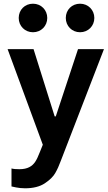

<svg xmlns="http://www.w3.org/2000/svg" viewBox="-20 -793 585 1036"><path d="M412 -619C456 -619 489 -653 489 -696C489 -739 456 -773 412 -773C368 -773 335 -740 335 -696C335 -653 368 -619 412 -619ZM158 -619C202 -619 235 -653 235 -696C235 -739 202 -773 158 -773C114 -773 81 -740 81 -696C81 -653 114 -619 158 -619ZM541 -528H401L281 -165H275L161 -528H21L211 -12L194 30C186 51 178 68 170 80C154 104 129 120 85 120C67 120 53 119 42 116V213C49 214 78 223 115 223C159 223 195 214 222 196C249 178 267 160 278 141C289 122 299 100 308 75Z"/></svg>

Font: Be Vietnam
Style: Bold
Weight: 700
Designer: Gabriel Lam
Foundry: TypeRant
Version: Version 4.000